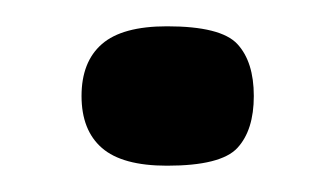

<svg xmlns="http://www.w3.org/2000/svg" viewBox="-20 -109 255 146"><path d="M173 -36Q173 -10 160.5 3.5Q148 17 107 17Q73 17 57.5 3.5Q42 -10 42 -36Q42 -62 57.5 -75.5Q73 -89 107 -89Q148 -89 160.5 -75.5Q173 -62 173 -36Z"/></svg>

Font: Glory Thin
Style: Bold
Weight: 700
Version: Version 1.011